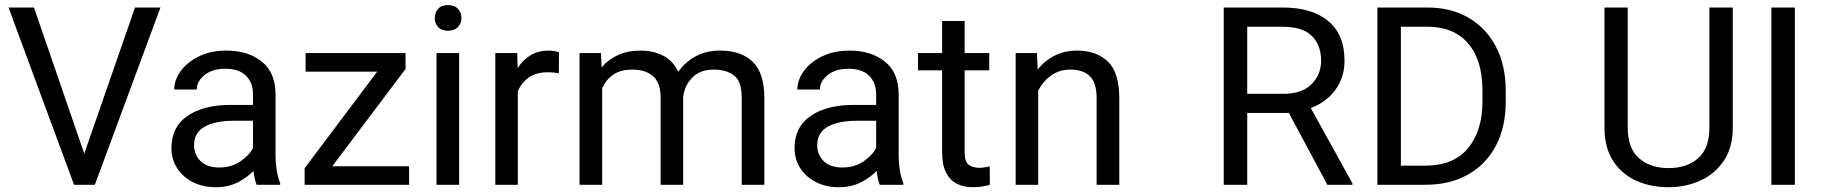

<svg xmlns="http://www.w3.org/2000/svg" viewBox="-20 -741 7307 770"><path d="M116.2 -710.9 317.9 -125 521.5 -710.9H623.5L360.4 0H276.9L14.2 -710.9Z M1009.3 0Q1004.9 -9.8 1001.7 -24.7Q998.5 -39.6 996.6 -55.7Q971.2 -28.8 933.1 -9.5Q895 9.8 846.2 9.8Q792.5 9.8 752.2 -11.2Q711.9 -32.2 689.7 -67.6Q667.5 -103 667.5 -147Q667.5 -231.9 731.9 -276.1Q796.4 -320.3 905.3 -320.3H994.6V-362.3Q994.6 -409.2 966.6 -437.3Q938.5 -465.3 883.3 -465.3Q832 -465.3 800.5 -440.2Q769 -415 769 -381.8H678.7Q678.7 -419.9 704.6 -455.8Q730.5 -491.7 777.6 -514.9Q824.7 -538.1 888.7 -538.1Q974.6 -538.1 1029.8 -494.1Q1085 -450.2 1085 -361.3V-115.2Q1085 -88.9 1089.6 -59.1Q1094.2 -29.3 1103.5 -7.8V0ZM859.4 -69.3Q908.2 -69.3 944.1 -93.8Q980 -118.2 994.6 -147.9V-256.8H919.9Q842.3 -256.8 800.3 -232.7Q758.3 -208.5 758.3 -159.2Q758.3 -121.6 783.7 -95.5Q809.1 -69.3 859.4 -69.3Z M1620.6 -74.2V0H1201.7V-66.4L1492.7 -453.6H1205.6V-528.3H1606.4V-464.4L1312.5 -74.2Z M1723.6 -668.5Q1723.6 -690.4 1737.1 -705.6Q1750.5 -720.7 1776.9 -720.7Q1802.7 -720.7 1816.7 -705.6Q1830.6 -690.4 1830.6 -668.5Q1830.6 -647.5 1816.7 -632.6Q1802.7 -617.7 1776.9 -617.7Q1750.5 -617.7 1737.1 -632.6Q1723.6 -647.5 1723.6 -668.5ZM1821.3 -528.3V0H1730.5V-528.3Z M2221.7 -531.2 2221.2 -447.3Q2201.2 -451.2 2177.2 -451.2Q2130.9 -451.2 2101.1 -430.4Q2071.3 -409.7 2056.6 -375V0H1966.3V-528.3H2054.2L2056.2 -467.8Q2076.2 -500 2107.2 -519Q2138.2 -538.1 2181.6 -538.1Q2191.4 -538.1 2204.1 -535.9Q2216.8 -533.7 2221.7 -531.2Z M2516.6 -461.9Q2468.3 -461.9 2439 -441.4Q2409.7 -420.9 2395 -387.2V0H2304.2V-528.3H2390.1L2392.6 -470.7Q2419.4 -502.4 2458.5 -520.3Q2497.6 -538.1 2548.8 -538.1Q2599.6 -538.1 2639.4 -517.8Q2679.2 -497.6 2700.2 -453.1Q2726.6 -491.2 2768.8 -514.6Q2811 -538.1 2868.2 -538.1Q2953.1 -538.1 2999.3 -492.7Q3045.4 -447.3 3045.4 -347.2V0H2954.6V-348.1Q2954.6 -414.6 2924.1 -438.2Q2893.6 -461.9 2841.8 -461.9Q2787.1 -461.9 2755.9 -429.4Q2724.6 -397 2719.7 -350.6V0H2629.4V-347.7Q2629.4 -409.7 2598.6 -435.8Q2567.9 -461.9 2516.6 -461.9Z M3508.3 0Q3503.9 -9.8 3500.7 -24.7Q3497.6 -39.6 3495.6 -55.7Q3470.2 -28.8 3432.1 -9.5Q3394 9.8 3345.2 9.8Q3291.5 9.8 3251.2 -11.2Q3210.9 -32.2 3188.7 -67.6Q3166.5 -103 3166.5 -147Q3166.5 -231.9 3231 -276.1Q3295.4 -320.3 3404.3 -320.3H3493.7V-362.3Q3493.7 -409.2 3465.6 -437.3Q3437.5 -465.3 3382.3 -465.3Q3331.1 -465.3 3299.6 -440.2Q3268.1 -415 3268.1 -381.8H3177.7Q3177.7 -419.9 3203.6 -455.8Q3229.5 -491.7 3276.6 -514.9Q3323.7 -538.1 3387.7 -538.1Q3473.6 -538.1 3528.8 -494.1Q3584 -450.2 3584 -361.3V-115.2Q3584 -88.9 3588.6 -59.1Q3593.3 -29.3 3602.5 -7.8V0ZM3358.4 -69.3Q3407.2 -69.3 3443.1 -93.8Q3479 -118.2 3493.7 -147.9V-256.8H3418.9Q3341.3 -256.8 3299.3 -232.7Q3257.3 -208.5 3257.3 -159.2Q3257.3 -121.6 3282.7 -95.5Q3308.1 -69.3 3358.4 -69.3Z M3947.3 -528.3V-459H3848.6V-130.9Q3848.6 -90.3 3866.5 -79.1Q3884.3 -67.9 3906.7 -67.9Q3918 -67.9 3930.4 -70.1Q3942.9 -72.3 3949.2 -73.7L3949.7 0Q3939 3.4 3921.6 6.6Q3904.3 9.8 3879.9 9.8Q3846.7 9.8 3818.8 -3.4Q3791 -16.6 3774.7 -47.6Q3758.3 -78.6 3758.3 -131.3V-459H3661.6V-528.3H3758.3V-656.7H3848.6V-528.3Z M4272.5 -461.9Q4229 -461.9 4195.8 -438.5Q4162.6 -415 4143.6 -377.4V0H4053.2V-528.3H4138.7L4141.6 -462.4Q4169.9 -498 4210 -518.1Q4250 -538.1 4299.3 -538.1Q4377.4 -538.1 4423.1 -494.1Q4468.8 -450.2 4468.8 -346.2V0H4377.9V-347.2Q4377.9 -409.2 4350.8 -435.5Q4323.7 -461.9 4272.5 -461.9Z M5303.2 0 5148.9 -288.1H4981.9V0H4887.7V-710.9H5123Q5242.7 -710.9 5307.4 -656.2Q5372.1 -601.6 5372.1 -497.6Q5372.1 -431.2 5336.2 -381.6Q5300.3 -332 5236.8 -307.6L5403.8 -5.9V0ZM5123 -633.8H4981.9V-364.7H5126Q5201.7 -364.7 5240 -403.6Q5278.3 -442.4 5278.3 -497.6Q5278.3 -559.1 5241.5 -596.4Q5204.6 -633.8 5123 -633.8Z M5696.3 0H5503.9V-710.9H5705.1Q5798.3 -710.9 5868.9 -670.2Q5939.5 -629.4 5979 -554.4Q6018.6 -479.5 6018.6 -376.5V-334Q6018.6 -231 5979 -156.2Q5939.5 -81.5 5867.2 -40.8Q5794.9 0 5696.3 0ZM5705.1 -633.8H5598.1V-76.7H5696.3Q5810.1 -76.7 5867.7 -147Q5925.3 -217.3 5925.3 -334V-377.4Q5925.3 -500 5867.7 -566.9Q5810.1 -633.8 5705.1 -633.8Z M6835.4 -710.9H6929.2V-230Q6929.2 -149.9 6893.6 -96.7Q6857.9 -43.5 6799.1 -16.8Q6740.2 9.8 6671.4 9.8Q6599.1 9.8 6540.8 -16.8Q6482.4 -43.5 6448.5 -96.7Q6414.6 -149.9 6414.6 -230V-710.9H6507.8V-230Q6507.8 -146.5 6553 -106.7Q6598.1 -66.9 6671.4 -66.9Q6745.6 -66.9 6790.5 -106.7Q6835.4 -146.5 6835.4 -230Z M7178.2 -710.9V0H7084V-710.9Z"/></svg>

Font: Vazirmatn RD UI
Style: Regular
Weight: 400
Designer: Saber Rastikerdar
Foundry: Saber Rastikerdar
Version: Version 33.003